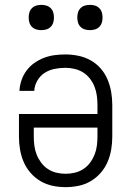

<svg xmlns="http://www.w3.org/2000/svg" viewBox="-20 -762 540 790"><path d="M250 8Q223 8 196.5 2.5Q170 -3 147 -16.5Q124 -30 106 -50.5Q88 -71 77.5 -95.5Q67 -120 62.5 -146.5Q58 -173 58 -200V-293H381V-330Q381 -349 378.5 -368Q376 -387 369 -405Q362 -423 350 -438.5Q338 -454 322 -464Q306 -474 287 -478.5Q268 -483 249 -483Q227 -483 204.5 -478.5Q182 -474 163.5 -462Q145 -450 133.5 -430Q122 -410 121 -388H60Q61 -410 68.5 -432Q76 -454 89.5 -472Q103 -490 121.5 -503Q140 -516 161 -524Q182 -532 204 -535Q226 -538 249 -538Q276 -538 302.5 -532.5Q329 -527 352.5 -514Q376 -501 394 -480.5Q412 -460 422.5 -435Q433 -410 437.5 -383.5Q442 -357 442 -330V-200Q442 -173 437.5 -146.5Q433 -120 422.5 -95.5Q412 -71 394 -50.5Q376 -30 353 -16.5Q330 -3 303.5 2.5Q277 8 250 8ZM250 -47Q269 -47 288 -51.5Q307 -56 323 -66.5Q339 -77 350.5 -92.5Q362 -108 369 -125.5Q376 -143 378.5 -162Q381 -181 381 -200V-237H119V-200Q119 -181 121.5 -162Q124 -143 131 -125.5Q138 -108 149.5 -92.5Q161 -77 177 -66.5Q193 -56 212 -51.5Q231 -47 250 -47ZM350 -638Q339 -638 329 -641Q319 -644 311.5 -651.5Q304 -659 301 -669Q298 -679 298 -690Q298 -701 301 -711Q304 -721 311.5 -728.5Q319 -736 329 -739Q339 -742 350 -742Q361 -742 371 -739Q381 -736 388.5 -728.5Q396 -721 399 -711Q402 -701 402 -690Q402 -679 399 -669Q396 -659 388.5 -651.5Q381 -644 371 -641Q361 -638 350 -638ZM150 -638Q139 -638 129 -641Q119 -644 111.5 -651.5Q104 -659 101 -669Q98 -679 98 -690Q98 -701 101 -711Q104 -721 111.5 -728.5Q119 -736 129 -739Q139 -742 150 -742Q161 -742 171 -739Q181 -736 188.5 -728.5Q196 -721 199 -711Q202 -701 202 -690Q202 -679 199 -669Q196 -659 188.5 -651.5Q181 -644 171 -641Q161 -638 150 -638Z"/></svg>

Font: Iosevka Term Light
Style: Regular
Weight: 300
Monospace: yes
Designer: Belleve Invis
Foundry: Belleve Invis
Version: Version 9.0.1; ttfautohint (v1.8.3)